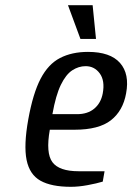

<svg xmlns="http://www.w3.org/2000/svg" viewBox="-20 -710 510 740"><path d="M253 10Q178 10 136 -13.5Q94 -37 82.5 -93.5Q71 -150 89 -250Q107 -350 136.5 -406.5Q166 -463 211.5 -486.5Q257 -510 319 -510Q405 -510 442.5 -467.5Q480 -425 466 -350Q454 -283 407.5 -246.5Q361 -210 267 -210H172Q156 -120 182 -85Q208 -50 283 -50H383L376 -10Q353 -3 318 3.5Q283 10 253 10ZM182 -270H277Q318 -270 343.5 -291.5Q369 -313 376 -350Q385 -399 364.5 -427Q344 -455 310 -455Q283 -455 258.5 -439Q234 -423 214.5 -383Q195 -343 182 -270ZM290 -560 242 -690H337L350 -560Z"/></svg>

Font: Cuprum
Style: Italic
Weight: 400
Italic angle: -10°
Designer: Jovanny Lemonad
Foundry: Jovanny Lemonad
Version: Version 3.000